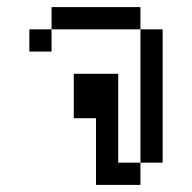

<svg xmlns="http://www.w3.org/2000/svg" viewBox="-20 -520 540 540"><path d="M375 -437.5H125V-500H375ZM62.5 -437.5H125V-375H62.5ZM187.5 -312.5H312.5V-62.5H375V0H250V-187.5H187.5ZM375 -437.5H437.5V-62.5H375Z"/></svg>

Font: 寒蝉点阵体 16px
Style: Regular
Weight: 400
Designer: Designed by Warren2060
Foundry: ChillType
Version: Version 1.000